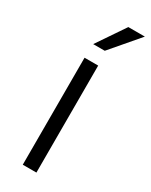

<svg xmlns="http://www.w3.org/2000/svg" viewBox="-194 -778 646 821"><g transform="rotate(30 129.5 -367.5)"><path d="M147.9 0H80.6V-528.3H147.9ZM177.2 -735.4H258.8L140.6 -597.2H83.5Z"/></g></svg>

Font: Heebo Light
Style: Regular
Weight: 300
Designer: Oded Ezer
Foundry: Ezer Type House
Version: Version 3.100